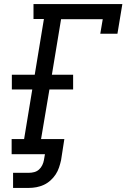

<svg xmlns="http://www.w3.org/2000/svg" viewBox="-20 -755 640 940"><path d="M44 165V91H122Q135 91 148 87.5Q161 84 171 75Q181 66 187 53.5Q193 41 195 29L200 0H37V-74H98L138 -317H38V-389H150L195 -662H144V-735H579L555 -590H471L483 -661H279L234 -389H338V-317H222L181 -74H295L279 29Q275 47 269 65Q263 83 252.5 99Q242 115 227 128.5Q212 142 194.5 150Q177 158 158.5 161.5Q140 165 122 165Z"/></svg>

Font: Iosevka Curly Slab Extended
Style: Italic
Weight: 400
Width: 7
Italic angle: -9°
Monospace: yes
Designer: Belleve Invis
Foundry: Belleve Invis
Version: Version 11.1.0; ttfautohint (v1.8.3)